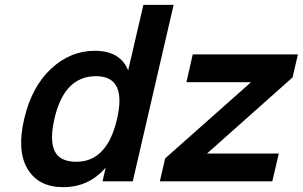

<svg xmlns="http://www.w3.org/2000/svg" viewBox="-20 -750 1252 794"><path d="M377 -435Q245 -435 205 -258Q185 -170 206 -125.5Q227 -81 296 -81Q423 -81 464 -258Q505 -435 377 -435ZM663 -95 1018 -410H751L777 -525H1212L1190 -430L836 -115H1133L1106 0H641ZM529 0H404L417 -57Q348 24 241 24Q140 24 94.5 -50.5Q49 -125 80 -258Q111 -391 191 -465.5Q271 -540 372 -540Q477 -540 510 -459L573 -730H698Z"/></svg>

Font: Miedinger
Style: Bold-Italic
Weight: 700
Italic angle: -13°
Version: Version 001.000